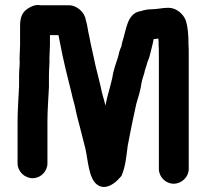

<svg xmlns="http://www.w3.org/2000/svg" viewBox="-20 -666 821 765"><path d="M169 -15V-183C169 -228 173 -275 175 -320V-365C175 -393 178 -409 177 -435C177 -452 179 -470 179 -487V-526H213C215 -516 217 -507 219 -496C231 -429 250 -356 266 -291C270 -270 279 -246 282 -225C287 -203 291 -187 297 -165L320 -75C331 -27 333 43 366 69C396 92 430 70 448 52L464 35C480 -2 483 -40 489 -86C499 -140 511 -198 523 -252C531 -279 540 -306 544 -336C546 -349 552 -365 555 -375C557 -389 564 -403 567 -417C568 -420 569 -423 570 -425C574 -434 577 -444 579 -454C583 -471 589 -491 592 -510L608 -512H611C612 -505 612 -496 612 -486C613 -474 613 -462 613 -450V7C613 39 640 66 672 66C704 66 732 39 732 7V-450C732 -463 732 -476 731 -489C731 -525 729 -558 720 -585C711 -609 684 -635 651 -635C625 -635 607 -629 582 -629C569 -629 554 -626 542 -622C486 -614 484 -550 468 -501C465 -493 465 -480 460 -473C456 -463 453 -452 451 -441C442 -413 431 -384 427 -354C418 -314 408 -287 400 -245C399 -247 399 -249 399 -250C394 -272 386 -293 382 -317C374 -353 361 -398 354 -435C348 -464 341 -490 336 -520C330 -542 329 -564 322 -586C318 -616 287 -645 255 -645H147C142 -645 138 -645 135 -646C121 -647 106 -642 91 -632C68 -617 60 -597 60 -562V-487C60 -470 58 -452 58 -433C60 -409 56 -391 56 -365V-322C54 -277 50 -228 50 -183V-15C50 17 78 44 110 44C142 44 169 17 169 -15Z"/></svg>

Font: Electronic
Style: Nord
Weight: 900
Version: Version 1.011